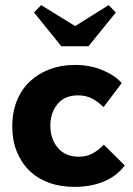

<svg xmlns="http://www.w3.org/2000/svg" viewBox="-20 -724 520 751"><path d="M272 7Q216 7 171 -9.5Q126 -26 94.5 -57Q63 -88 45.5 -131.5Q28 -175 28 -229Q28 -286 46.5 -331Q65 -376 98 -406.5Q131 -437 175.5 -453.5Q220 -470 272 -470Q333 -470 381.5 -449.5Q430 -429 456 -399L385 -305Q365 -325 341 -338Q317 -351 285 -351Q233 -351 205 -317Q177 -283 177 -233Q177 -180 206.5 -145.5Q236 -111 288 -111Q319 -111 342.5 -124Q366 -137 386 -158L468 -77Q437 -35 386 -14Q335 7 272 7ZM274 -622 405 -704 433 -675 326 -543H220L113 -675L141 -704Z"/></svg>

Font: Tilda Sans Extra Bold
Style: Regular
Weight: 800
Designer: ParaType Ltd
Foundry: ParaType Ltd
Version: Version 1.009